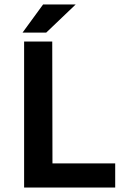

<svg xmlns="http://www.w3.org/2000/svg" viewBox="-20 -840 562 860"><path d="M496 0V-108H215L214 -654H88V0ZM173 -820 81 -694H187L319 -820Z"/></svg>

Font: Falling Sky
Style: Med
Weight: 500
Designer: Paul D. Hunt
Foundry: Adobe Systems Incorporated
Version: Version 1.02